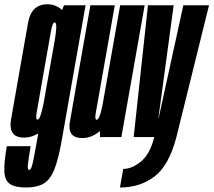

<svg xmlns="http://www.w3.org/2000/svg" viewBox="-76 -624 972 874"><path d="M42.5 229.5Q-8 229.5 -31.2 213.2Q-54.5 197 -56.2 156.2Q-58 115.5 -45 41.5H63.5Q53 103 50.8 126.2Q48.5 149.5 57 149.5Q62.5 149.5 67 138.5Q71.5 127.5 77.2 98.5Q83 69.5 92.5 15.5L98 -16.5Q66 2.5 33 2.5Q1 2.5 -14 -13.5Q-34 -34 -25.5 -81.5Q-10.5 -165.5 13 -301Q37 -437 51.8 -520.8Q66.5 -604.5 140 -604.5Q178.5 -604.5 207 -578L215 -600H313.5L205 15Q189.5 103 170.5 149.2Q151.5 195.5 121.2 212.5Q91 229.5 42.5 229.5ZM174 -445Q179 -477 180 -496Q181 -519 174.5 -521.5Q173.5 -521.5 172.5 -521.5Q163 -521.5 156.8 -486Q150.5 -450.5 124 -301Q97.5 -150.5 91.5 -115Q85.5 -83 93 -79.5Q93.5 -79.5 94.5 -79.5Q103 -79.5 110.5 -105Q116 -122.5 122 -151.5Z M379.5 0 378.5 -27.5Q342 4.5 298.5 4.5Q266.5 4.5 252 -11.5Q235 -30 242.5 -71Q255.5 -147 272.5 -243.5L335.5 -600H446.5L383.5 -243Q365.5 -141 360 -110Q355 -83 362 -79.5Q363 -79 364 -79Q372.5 -79 380.5 -104.5Q385.5 -122 391 -147.5L471 -600H582.5L476.5 0Z M532.5 0 597.5 -600H714.5L645 -85.5H646L758.5 -600H875.5L727 0Q693.5 128.5 627.8 179Q562 229.5 470 229.5L485 145Q524 145 565.5 111.5Q606.5 78 626.5 0Z"/></svg>

Font: Anybody UltraCondensed SemiBold
Style: Italic
Weight: 600
Width: 1
Italic angle: -10°
Designer: Tyler Finck
Foundry: Etcetera Type Company
Version: Version 1.010; ttfautohint (v1.8.3) -l 8 -r 50 -G 200 -x 14 